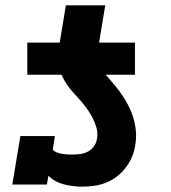

<svg xmlns="http://www.w3.org/2000/svg" viewBox="-20 -689 640 717"><path d="M82 -410V-530H203L226 -669H373L350 -530H484V-410ZM286 8Q251 8 217 -1Q183 -10 161 -33L155 0H26L56 -181H185L178 -136Q176 -129 182.5 -125Q189 -121 195.5 -118.5Q202 -116 209 -115Q216 -114 223.5 -113Q231 -112 238 -112Q245 -112 252 -112Q266 -112 280.5 -114Q295 -116 308.5 -123Q322 -130 331 -143Q340 -156 342 -170Q346 -191 340.5 -211Q335 -231 326 -248.5Q317 -266 305.5 -282Q294 -298 281 -313Q268 -328 254.5 -342.5Q241 -357 230 -373Q219 -389 211 -407.5Q203 -426 199.5 -446Q196 -466 198 -487.5Q200 -509 203 -530H350Q346 -508 346.5 -486Q347 -464 355 -444.5Q363 -425 376 -409Q389 -393 402.5 -377.5Q416 -362 428 -345.5Q440 -329 450.5 -311Q461 -293 469 -274Q477 -255 482 -234Q487 -213 488 -191.5Q489 -170 485 -147Q482 -125 473 -103.5Q464 -82 449.5 -63Q435 -44 416 -29.5Q397 -15 375 -6.5Q353 2 330.5 5Q308 8 286 8Z"/></svg>

Font: Iosevka Slab HvExObl
Style: Regular
Weight: 900
Width: 7
Italic angle: -9°
Monospace: yes
Designer: Belleve Invis
Foundry: Belleve Invis
Version: Version 11.1.1; ttfautohint (v1.8.3)